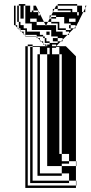

<svg xmlns="http://www.w3.org/2000/svg" viewBox="-20 -928 447 948"><path d="M177 -264H165V-312H141V-300H129V-324H141V-312H177V-300H273V-180H285V-300H213V-420H177V-408H165V-456H141V-444H129V-468H141V-456H177V-420H273V-300H285V-420H213V-540H177V-504H165V-552H141V-540H129V-564H141V-552H177V-540H273V-420H285V-540H213V-660H177V-696H141V-700H117V-708H141V-700H213V-660H273V-540H285V-660H273V-696H237V-700H213V-708H237V-700H305L355 -650V-132H357V-108H355V-132H321V-168H285V-180H213V-300H177ZM237 -684H225V-696H237ZM141 -684H129V-696H141ZM177 -648H165V-660H177ZM141 -60H129V-84H141V-72H285V-60H165V-72H141ZM321 -24H129V-36H321ZM141 -660H129V-684H141ZM237 -660H225V-684H237ZM177 -600H165V-648H141V-636H129V-660H141V-648H177ZM141 -612H129V-636H141ZM177 -552H165V-600H141V-588H129V-612H141V-600H177ZM141 -564H129V-588H141ZM141 -516V-540H129V-516ZM177 -456H165V-504H141V-492H129V-516H141V-504H177ZM141 -468H129V-492H141ZM141 -420V-444H129V-420ZM177 -360H165V-408H141V-396H129V-420H141V-408H177ZM141 -372H129V-396H141ZM177 -312H165V-360H141V-348H129V-372H141V-360H177ZM141 -324H129V-348H141ZM141 -276V-300H129V-276ZM177 -216H165V-264H141V-252H129V-276H141V-264H177ZM141 -228H129V-252H141ZM141 -180V-204H129V-180ZM141 -156H129V-180H141V-168H177V-120H165V-168H141ZM141 -132H129V-156H141ZM141 -108H129V-132H141V-120H177V-72H165V-120H141ZM141 -84H129V-108H141ZM177 -168H165V-216H141V-204H129V-228H141V-216H177V-180H273V-168H285V-132H321V-120H285V-108H355V-36H357V-12H355V-36H321V-72H285V-108H213V-180H177ZM141 -60V-36H129V-60ZM105 0V-700H117V-12H355V0ZM401 -884H399L401 -888V-900H407L401 -888ZM105 -876V-900H97V-876ZM65 -852V-868H57V-852ZM145 -868H137V-876H145ZM65 -836H57V-820H65ZM161 -820V-804H205L207 -800L209 -804H205L197 -820ZM273 -804H265V-812H233V-820H217L225 -836V-852H233L225 -836H233V-820H273V-812H297V-844H257V-852H233L241 -868V-884H249L241 -868H361V-852H369V-868H361V-876H337V-868H329V-876H265V-884H249L257 -900H265V-884H337V-876H361V-900H265V-908H361V-900H385V-868H391L369 -824V-820H367L357 -800L353 -796V-788H345L353 -796V-804H329V-812H273ZM321 -756H313L321 -764V-772H305V-780H265V-788H305V-780H329V-788H321V-804H329V-788H345L321 -764ZM225 -756H209V-772H225ZM193 -756V-748H201V-740H209V-724H201V-740H193V-748H161V-756H105V-772H177V-756ZM265 -716V-724H241V-740H265V-724H281L257 -700V-708H225V-716H201V-724H225V-716ZM401 -868H391L399 -884H401ZM65 -868V-884H57V-868ZM65 -836V-852H57V-836ZM257 -836H233V-844H257ZM97 -836H81V-844H97ZM129 -836V-820H161V-836ZM353 -836H321V-820H353ZM273 -804H265V-788H273ZM257 -692H209V-700H207L199 -708H193V-714L183 -724H177V-730L167 -740H161V-746L159 -748H105V-752L101 -756H97V-760L85 -772H81V-776L77 -780H73V-784L69 -788H65V-792L57 -800V-804H49V-900H57V-884H65V-900H73V-820H81V-812H105V-844H81V-876H97V-844H105V-876H81V-900H73V-908H105V-900H129V-868H169V-852H177V-860L173 -868H169V-876H145V-900H157L173 -868H177V-860L197 -820H217L209 -804H257V-772H289V-756H313L289 -732V-724H281L289 -732V-740H265V-748H233V-780H113V-772H105V-780H81V-788H73V-804H97V-788H113V-780H137V-812H81V-804H73V-820H57V-804H65V-792L69 -788H73V-784L77 -780H81V-776L85 -772H97V-760L101 -756H105V-752L107 -750H157L159 -748H161V-746L167 -740H177V-730L183 -724H193V-714L199 -708H209V-700H257Z"/></svg>

Font: Rubik Broken Fax
Style: Regular
Weight: 400
Designer: Hubert and Fischer, NaN
Foundry: Hubert and Fischer, NaN
Version: Version 2.201